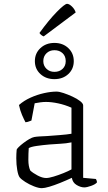

<svg xmlns="http://www.w3.org/2000/svg" viewBox="-20 -978 566 1002"><path d="M198 4Q182 4 157.5 -5.5Q133 -15 112 -28.5Q91 -42 83 -52Q75 -62 70 -90.5Q65 -119 65 -152Q65 -164 65.5 -175Q66 -186 67 -196Q67 -200 77 -210Q87 -220 102 -231.5Q117 -243 132.5 -252Q148 -261 159 -263Q170 -265 187 -266Q204 -267 226 -268Q253 -270 291.5 -273Q330 -276 353 -280V-416Q319 -431 284 -438.5Q249 -446 220 -446Q206 -446 191 -444Q176 -442 161 -439L144 -349Q140 -348 132 -344.5Q124 -341 113 -340Q105 -355 95 -378Q85 -401 79 -430Q105 -453 139.5 -468.5Q174 -484 210 -492Q246 -500 275 -500Q289 -500 311.5 -492.5Q334 -485 358 -474Q382 -463 398 -450.5Q414 -438 414 -428V-50L480 -44Q482 -42 484 -36.5Q486 -31 486 -26Q478 -16 455.5 -8Q433 0 420 0Q401 0 380 -12.5Q359 -25 355 -50Q325 -36 294 -23.5Q263 -11 237.5 -3.5Q212 4 198 4ZM221 -49Q235 -49 260 -56.5Q285 -64 311 -74.5Q337 -85 353 -94V-235Q323 -229 298 -228Q273 -227 238 -224Q203 -221 172 -216.5Q141 -212 130 -205Q128 -177 128 -143.5Q128 -110 138 -88Q152 -75 176.5 -62Q201 -49 221 -49ZM264 -565Q220 -565 191 -591.5Q162 -618 162 -659Q162 -700 191 -727Q220 -754 264 -754Q308 -754 336.5 -727Q365 -700 365 -659Q365 -618 336.5 -591.5Q308 -565 264 -565ZM264 -603Q290 -603 306.5 -618.5Q323 -634 323 -659Q323 -685 306.5 -700.5Q290 -716 264 -716Q239 -716 222.5 -700Q206 -684 206 -659Q206 -635 222.5 -619Q239 -603 264 -603ZM208 -788Q200 -791 194 -796.5Q188 -802 186 -806Q236 -875 277 -916.5Q318 -958 330 -958Q341 -958 355.5 -944Q370 -930 375 -913Z"/></svg>

Font: Texturina Thin
Style: Regular
Weight: 100
Designer: Guillermo Torres Carreño
Foundry: Omnibus-Type
Version: Version 1.002; ttfautohint (v1.8.3)